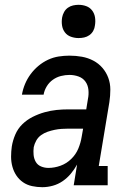

<svg xmlns="http://www.w3.org/2000/svg" viewBox="-20 -769 540 797"><path d="M156 8H155Q155 8 155 8Q155 8 155 8Q134 8 113 3.5Q92 -1 75.5 -12.5Q59 -24 48 -40.5Q37 -57 31.5 -77Q26 -97 26 -118.5Q26 -140 29 -161Q33 -186 43.5 -210.5Q54 -235 73 -253.5Q92 -272 116 -284Q140 -296 165 -303Q190 -310 214.5 -312.5Q239 -315 264 -315H338L345 -358Q349 -377 347 -396.5Q345 -416 334.5 -430.5Q324 -445 306 -451.5Q288 -458 268 -458Q251 -458 233 -453.5Q215 -449 199.5 -438Q184 -427 174 -410.5Q164 -394 161 -376H71Q75 -399 84 -420.5Q93 -442 107 -461Q121 -480 139.5 -495.5Q158 -511 179.5 -521Q201 -531 223.5 -534.5Q246 -538 268 -538Q295 -538 320 -533.5Q345 -529 367 -517.5Q389 -506 405 -487.5Q421 -469 429.5 -446Q438 -423 438 -397Q438 -371 434 -345L390 -80H427V0H286L300 -86Q289 -66 274 -48Q259 -30 240 -17Q221 -4 199 2Q177 8 156 8ZM181 -72Q206 -72 231 -81Q256 -90 275.5 -109Q295 -128 305 -152Q315 -176 319 -201L325 -235H264Q250 -235 235.5 -234Q221 -233 206.5 -230Q192 -227 177.5 -222Q163 -217 150.5 -208Q138 -199 130.5 -185.5Q123 -172 120 -158Q118 -142 119.5 -126Q121 -110 128.5 -97Q136 -84 150.5 -78Q165 -72 181 -72ZM306 -611Q290 -611 274.5 -616.5Q259 -622 249.5 -634.5Q240 -647 237.5 -663.5Q235 -680 238 -697Q240 -708 246 -719Q252 -730 262 -737Q272 -744 283.5 -746.5Q295 -749 306 -749Q323 -749 338 -743.5Q353 -738 362.5 -725.5Q372 -713 374.5 -696.5Q377 -680 374 -663Q373 -652 367 -641Q361 -630 351 -623Q341 -616 329.5 -613.5Q318 -611 306 -611Z"/></svg>

Font: Iosevka Curly Slab MdObl
Style: Regular
Weight: 500
Italic angle: -9°
Monospace: yes
Designer: Belleve Invis
Foundry: Belleve Invis
Version: Version 11.0.0; ttfautohint (v1.8.3)